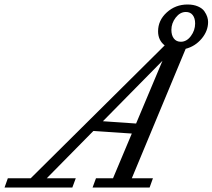

<svg xmlns="http://www.w3.org/2000/svg" viewBox="-90 -833 944 853"><path d="M-69.8 0 -55.2 -41H46.4L641.6 -631.3Q612.3 -654.3 612.3 -693.8Q612.3 -742.7 650.9 -777.8Q689.5 -813 743.2 -813Q770 -813 789.6 -804.4Q809.1 -795.9 818.1 -782.7Q827.1 -769.5 830.8 -757.8Q834.5 -746.1 834.5 -735.4Q834.5 -695.3 805.7 -661.1Q776.9 -627 734.9 -616.2L495.6 -41H589.4L574.7 0H321.3L336.4 -41H412.1L495.6 -239.7L324.7 -251L117.7 -41H246.6L231.4 0ZM713.4 -647.5Q739.3 -647.5 758.1 -672.9Q776.9 -698.2 776.9 -728.5Q776.9 -752.4 766.1 -766.1Q755.4 -779.8 735.8 -779.8Q710 -779.8 690.7 -754.9Q671.4 -730 671.4 -700.2Q671.4 -676.3 682.4 -661.9Q693.4 -647.5 713.4 -647.5ZM367.2 -294.4 514.6 -284.2 631.8 -563Z"/></svg>

Font: Elstob 6pt
Style: Italic
Weight: 400
Italic angle: -20°
Designer: Peter S. Baker
Version: Version 1.015